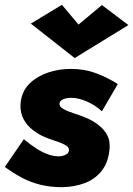

<svg xmlns="http://www.w3.org/2000/svg" viewBox="-21 -756 553 797"><path d="M78 -178 -1 -63Q33 -38 69.5 -18.5Q106 1 147.5 11Q189 21 236 21Q289 20 331 4Q373 -12 400 -45.5Q427 -79 433 -130Q438 -168 424.5 -194Q411 -220 385.5 -239Q360 -258 329 -270Q309 -278 284 -286Q259 -294 241.5 -304Q224 -314 226 -327Q228 -339 242.5 -344.5Q257 -350 274 -350Q305 -350 340 -334.5Q375 -319 402 -294L468 -407Q426 -434 378 -452Q330 -470 273 -470Q224 -470 179 -455Q134 -440 103 -410.5Q72 -381 65 -334Q61 -299 72 -272Q83 -245 104.5 -225.5Q126 -206 154 -192Q168 -185 187 -178.5Q206 -172 224.5 -165.5Q243 -159 255 -150.5Q267 -142 265 -131Q264 -122 257 -117Q250 -112 240.5 -109.5Q231 -107 222 -107Q203 -107 180.5 -114.5Q158 -122 132.5 -138Q107 -154 78 -178ZM305 -654 236 -736 107 -658 289 -515 512 -652 402 -735Z"/></svg>

Font: Jost ExtraBold
Style: Italic
Weight: 800
Italic angle: -5°
Version: Version 3.710